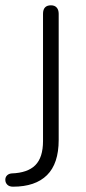

<svg xmlns="http://www.w3.org/2000/svg" viewBox="-78 -512 322 723"><path d="M-58 165Q-58 155 -51.5 148.5Q-45 142 -34 141Q26 139 55 110Q84 81 84 19V-460Q84 -492 114 -492Q128 -492 135.5 -483.5Q143 -475 143 -460V15Q143 104 99 147.5Q55 191 -29 191Q-43 191 -50.5 183.5Q-58 176 -58 165Z"/></svg>

Font: SN Pro Light
Style: Regular
Weight: 300
Designer: Tobias Whetton
Foundry: Supernotes
Version: Version 1.002